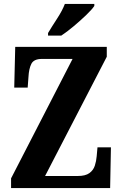

<svg xmlns="http://www.w3.org/2000/svg" viewBox="-20 -951 618 971"><path d="M36 0V-49L347 -653H192Q151 -653 138.5 -628Q126 -603 124 -562L120 -508H52L57 -714H520V-664L208 -61H374Q412 -61 432 -75.5Q452 -90 459.5 -113Q467 -136 469 -161L473 -206H541L537 0ZM223 -784Q242 -816 268.5 -856.5Q295 -897 308 -931H457V-921Q446 -904 417 -876Q388 -848 353.5 -819Q319 -790 290 -771H223Z"/></svg>

Font: Noto Serif Tamil ExtraCondensed ExtraBold
Style: Italic
Weight: 800
Width: 2
Italic angle: -12°
Designer: Indian Type Foundry, Tom Grace, and the Monotype Design Team
Foundry: Monotype Imaging Inc.
Version: Version 2.003; ttfautohint (v1.8.4.7-5d5b)